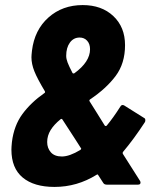

<svg xmlns="http://www.w3.org/2000/svg" viewBox="-20 -728 624 757"><path d="M534 -8Q534 0 524 0H401Q391 0 387 -7L367 -38Q365 -42 361 -39Q284 9 195 9Q114 9 69.5 -28Q25 -65 25 -138Q25 -148 27 -168Q35 -233 68.5 -278.5Q102 -324 155 -361Q159 -363 157 -368Q127 -418 115.5 -447Q104 -476 104 -502Q104 -510 106 -528Q116 -610 171 -659Q226 -708 306 -708Q381 -708 427 -664.5Q473 -621 473 -550Q473 -478 436 -428.5Q399 -379 335 -336Q331 -333 333 -329L355 -294L393 -233Q397 -229 401 -233Q426 -263 454 -307Q460 -318 470 -312L548 -263Q553 -261 553 -254Q553 -249 551 -246Q508 -180 465 -129Q463 -127 464 -122L532 -15Q534 -12 534 -8ZM241 -508Q241 -496 246.5 -481.5Q252 -467 266 -440Q269 -437 273 -439Q335 -484 335 -534Q335 -555 323.5 -567.5Q312 -580 294 -580Q270 -580 255.5 -560Q241 -540 241 -508ZM297 -137Q302 -142 299 -144L276 -180L226 -257Q223 -261 219 -258Q193 -237 179.5 -215Q166 -193 166 -168Q166 -144 180.5 -127.5Q195 -111 224 -111Q254 -111 297 -137Z"/></svg>

Font: Barlow Condensed
Style: Bold Italic
Weight: 700
Width: 3
Italic angle: -7°
Designer: Jeremy Tribby
Foundry: Tribby Type
Version: Version 1.408